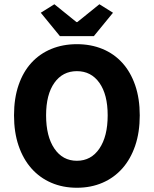

<svg xmlns="http://www.w3.org/2000/svg" viewBox="-20 -872 724 904"><path d="M342 12Q276 12 221.5 -11.5Q167 -35 128 -79Q89 -123 67.5 -186Q46 -249 46 -329Q46 -409 67.5 -471.5Q89 -534 128 -576.5Q167 -619 221.5 -641.5Q276 -664 342 -664Q408 -664 462.5 -641.5Q517 -619 556 -576Q595 -533 616.5 -470.5Q638 -408 638 -329Q638 -249 616.5 -186Q595 -123 556 -79Q517 -35 462.5 -11.5Q408 12 342 12ZM342 -115Q409 -115 448 -172.5Q487 -230 487 -329Q487 -427 448 -482Q409 -537 342 -537Q275 -537 236 -482Q197 -427 197 -329Q197 -230 236 -172.5Q275 -115 342 -115ZM262 -702 172 -812 236 -852 340 -768H344L448 -852L512 -812L422 -702Z"/></svg>

Font: hySource Sans Pro
Style: Bold
Weight: 700
Designer: Paul D. Hunt
Foundry: Adobe Systems Incorporated
Version: Version 2.021;PS 2.000;hotconv 1.0.86;makeotf.lib2.5.63406